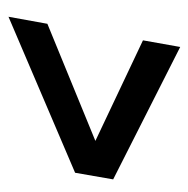

<svg xmlns="http://www.w3.org/2000/svg" viewBox="-16 -512 455 464"><g transform="rotate(-90 212.0 -279.5)"><path d="M27 -326 404 -487 387 -393 104 -277 347 -162 331 -72 11 -234Z"/></g></svg>

Font: Cabin Medium
Style: Italic
Weight: 500
Italic angle: -7°
Designer: Pablo Impallari
Foundry: Pablo Impallari. http://www.impallari.com Igino Marini. http://www.ikern.com
Version: Version 2.200